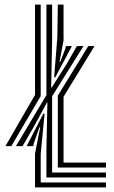

<svg xmlns="http://www.w3.org/2000/svg" viewBox="-20 -820 497 840"><path d="M3.9 -180.7 133.2 -404.8V-800H158.1V-399.6L29.6 -180.7ZM216.9 -481.8 230.8 -656.1 233 -800H258V-643.2L240.3 -549.8H243.6L267.1 -610.1L267.3 -618.6H294.6L221.9 -481.8ZM158.1 -21.7H443.7V0H133.2V-147.8L155.6 -262.5H152.1L126.6 -188.9L126.3 -180.7H96.5L169.6 -322.7H175.1L158.1 -147ZM208 -65.2H443.7V-43.5H183.1V-162.8L187.3 -371.5H185.3L128 -265.6L78.8 -180.7H49.8L183.1 -404V-800H208V-641.8L203.8 -436.4H205.8L270.8 -538.5L316.4 -618.6H345.4L208 -399ZM258 -108.7H443.7V-86.9H233V-401.6L366.3 -618.6H393.7L258 -396.6Z"/></svg>

Font: Big Shoulders Inline Thin
Style: Regular
Weight: 100
Designer: Patric King
Foundry: XO Type Co
Version: Version 2.002